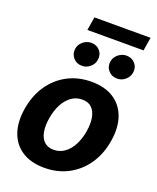

<svg xmlns="http://www.w3.org/2000/svg" viewBox="-165 -1006 912 1114"><g transform="rotate(20 290.5 -449.0)"><path d="M245.7 10.5Q162.1 10.4 107.4 -25.2Q52.6 -60.8 30.6 -124.6Q8.5 -188.3 22.5 -273Q36.1 -357 78.6 -419.9Q121.1 -482.7 186.7 -517.7Q252.3 -552.7 334.8 -552.7Q417.9 -552.7 472.5 -517.1Q527.1 -481.5 549.5 -417.6Q571.8 -353.7 557.6 -268.8Q544.1 -185.2 501.4 -122.3Q458.7 -59.5 393.3 -24.6Q327.9 10.4 245.7 10.5ZM260.7 -106.2Q299 -106.4 328.6 -128.2Q358.2 -150 377.8 -187.8Q397.5 -225.7 405.1 -273.6Q413 -320.9 406.3 -357.9Q399.7 -394.8 378.2 -416.1Q356.7 -437.4 319.3 -437.1Q281.2 -437.4 251.4 -415.4Q221.6 -393.5 202.1 -355.5Q182.6 -317.6 175 -269.3Q167.1 -222.6 173.5 -185.6Q179.9 -148.6 201.6 -127.5Q223.3 -106.4 260.7 -106.2ZM248.4 -620.3Q214.7 -620.1 194.2 -644.3Q173.7 -668.5 178.9 -701.6Q183.3 -728.2 205.6 -746.3Q227.9 -764.4 255.5 -764.6Q289.5 -764.4 309.6 -740.7Q329.7 -717 324 -683.4Q320.3 -657.5 298.3 -638.8Q276.3 -620.1 248.4 -620.3ZM465.4 -620.3Q432.2 -620.1 411.4 -644.1Q390.5 -668.1 395.9 -701.6Q400.7 -728.2 423 -746.3Q445.4 -764.4 472.5 -764.6Q506.9 -764.4 527.1 -740.7Q547.2 -717 541.6 -683.4Q537.3 -657.5 515.5 -638.8Q493.8 -620.1 465.4 -620.3ZM568 -909.2 554.5 -826.8H207.8L221.3 -909.2Z"/></g></svg>

Font: Inter Tight
Style: Italic
Weight: 400
Italic angle: -9.39999°
Designer: Rasmus Andersson
Foundry: rsms
Version: Version 3.002